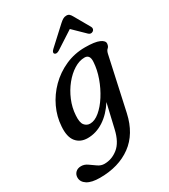

<svg xmlns="http://www.w3.org/2000/svg" viewBox="-266 -794 1011 1150"><g transform="rotate(-30 239.0 -219.0)"><path d="M408 -2Q380 125 293 188.8Q206 252.5 76.5 252.5Q18.5 252.5 -11.2 233.5Q-41 214.5 -41 184Q-41 163 -26.8 149Q-12.5 135 11.5 135Q34.5 135 55.2 149.8Q76 164.5 96.8 179Q117.5 193.5 141 193.5Q192.5 193.5 235.2 159.2Q278 125 296.5 45.5L335.5 -121.5Q296 -59 243.2 -24.5Q190.5 10 131.5 10Q81 10 52.8 -24.5Q24.5 -59 30 -130Q34 -194.5 62.5 -255.2Q91 -316 139.2 -364.2Q187.5 -412.5 251 -441Q314.5 -469.5 387.5 -469.5Q455.5 -469.5 486.2 -455.8Q517 -442 514.5 -421.5Q512.5 -403.5 502.5 -395.5Q492.5 -387.5 488 -367.5ZM137 -144Q133.5 -96 148.5 -77Q163.5 -58 187.5 -58Q219.5 -58 253.5 -86.5Q287.5 -115 317 -161.2Q346.5 -207.5 366 -262Q385.5 -316.5 388.5 -368.5Q392 -418 354.5 -418Q318.5 -418 281.5 -395Q244.5 -372 212.8 -332.8Q181 -293.5 160.5 -244.5Q140 -195.5 137 -144ZM242.5 -531Q221 -518 210.5 -528.5Q201 -539 220 -556.5L338 -665Q351 -677 362 -683.5Q373 -690 386 -690Q399 -690 406.2 -683.5Q413.5 -677 420 -665L482 -556.5Q486.5 -547.5 484.2 -540Q482 -532.5 476 -528.5Q460 -518 445.5 -531L364.5 -610Z"/></g></svg>

Font: Fraunces 9pt S050
Style: Italic
Weight: 400
Italic angle: -16°
Version: Version 1.000; ttfautohint (v1.8.3)